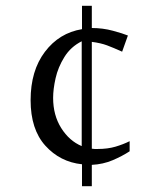

<svg xmlns="http://www.w3.org/2000/svg" viewBox="-20 -558 540 665"><path d="M264 87V11Q188 3 137 -53.5Q86 -110 86 -211Q86 -313 135.5 -378.5Q185 -444 264 -457V-538H298V-461Q336 -461 371 -451.5Q406 -442 423 -435L403 -379Q372 -393 350.5 -401Q329 -409 298 -413V-43Q303 -42 308 -42Q313 -42 318 -42Q353 -42 380 -50Q407 -58 429 -69V-34Q403 -17 370 -3Q337 11 298 13V87ZM263 -52V-415Q225 -396 203 -360.5Q181 -325 172.5 -287Q164 -249 164 -219Q164 -159 192 -114.5Q220 -70 263 -52Z"/></svg>

Font: Belleza
Style: Regular
Weight: 400
Designer: Eduardo Rodriguez Tunni
Foundry: Eduardo Rodriguez Tunni
Version: Version 1.003; ttfautohint (v1.8.4.7-5d5b)